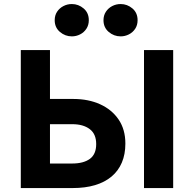

<svg xmlns="http://www.w3.org/2000/svg" viewBox="-20 -954 984 974"><path d="M85.5 0V-700H233.5V-452H352Q428.5 -452 488 -425Q547.5 -398 581.8 -347.5Q616 -297 616 -225.5Q616 -171.5 598.2 -129.5Q580.5 -87.5 546 -58.5Q511.5 -29.5 462 -14.8Q412.5 0 348.5 0ZM233.5 -124.5H346Q403.5 -124.5 435.8 -148Q468 -171.5 468 -223Q468 -274.5 435 -299.2Q402 -324 347 -324H233.5ZM710.5 0V-700H858.5V0ZM344.5 -769.5Q310.5 -769.5 284 -792Q257.5 -814.5 257.5 -851.5Q257.5 -876.5 269.8 -894.8Q282 -913 301.8 -923.2Q321.5 -933.5 344.5 -933.5Q378 -933.5 404.2 -911.2Q430.5 -889 430.5 -851.5Q430.5 -826.5 418.2 -808Q406 -789.5 386.2 -779.5Q366.5 -769.5 344.5 -769.5ZM592 -769.5Q558 -769.5 531.5 -792Q505 -814.5 505 -851.5Q505 -876 517.2 -894.5Q529.5 -913 549.2 -923.2Q569 -933.5 592 -933.5Q625.5 -933.5 651.8 -911.2Q678 -889 678 -851.5Q678 -826.5 665.8 -808Q653.5 -789.5 633.8 -779.5Q614 -769.5 592 -769.5Z"/></svg>

Font: Geologica SemiBold
Style: Regular
Weight: 600
Designer: Sindre Bremnes, Frode Helland
Foundry: Monokrom Skriftforlag AS
Version: Version 1.010;gftools[0.9.28]